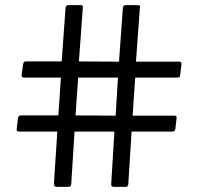

<svg xmlns="http://www.w3.org/2000/svg" viewBox="-20 -727 771 747"><path d="M203 -215H57Q50 -215 47 -217Q44 -219 45 -226L50 -267Q51 -273 54 -275.5Q57 -278 63 -278H207L217 -425H76Q70 -425 67 -426.5Q64 -428 64 -436L70 -477Q71 -484 73.5 -486Q76 -488 82 -488H220L235 -696Q236 -702 238.5 -704.5Q241 -707 247 -707H294Q301 -707 302 -704Q303 -701 302 -694L287 -488L443 -487L458 -696Q459 -702 461 -704.5Q463 -707 470 -707H516Q523 -707 524.5 -704Q526 -701 524 -694L509 -487H670Q681 -488 684 -485Q687 -482 686 -477L681 -435Q681 -429 677.5 -427Q674 -425 670 -425H506L496 -277H650Q661 -278 664.5 -275.5Q668 -273 667 -267L662 -224Q661 -219 657.5 -217Q654 -215 650 -215H492L479 -9Q478 -6 476.5 -3Q475 0 468 0H423Q417 0 414.5 -3Q412 -6 413 -16L425 -215H270L257 -9Q256 -6 254 -3Q252 0 246 0H200Q195 0 192.5 -3Q190 -6 190 -16ZM274 -278 430 -277 439 -425H284Z"/></svg>

Font: Glory Thin Medium
Style: Regular
Weight: 500
Version: Version 1.011